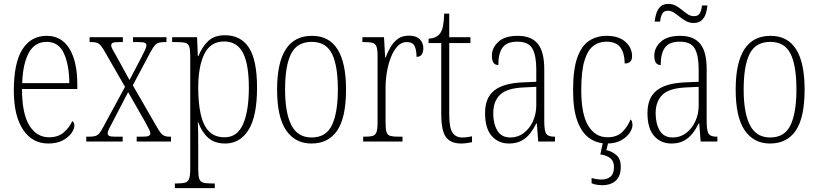

<svg xmlns="http://www.w3.org/2000/svg" viewBox="-20 -727 4203 986"><path d="M228 10Q146 10 98.5 -61Q51 -132 51 -262Q51 -404 95 -473.5Q139 -543 220 -543Q296 -543 336.5 -477Q377 -411 377 -294V-270H93Q93 -144 130.5 -83Q168 -22 232 -22Q279 -22 308 -47.5Q337 -73 351 -105Q362 -99 362 -82Q362 -65 347 -43.5Q332 -22 302 -6Q272 10 228 10ZM336 -300Q335 -395 308 -453.5Q281 -512 220 -512Q158 -512 127.5 -455Q97 -398 94 -300Z M423 0V-25H434Q455 -25 467.5 -28Q480 -31 490 -42.5Q500 -54 512 -78L622 -281L518 -462Q500 -494 487.5 -502.5Q475 -511 449 -511H440V-536H611V-511H594Q565 -511 558 -506.5Q551 -502 551 -494Q551 -486 558.5 -472.5Q566 -459 578 -438L645 -316L707 -434Q718 -456 725 -470.5Q732 -485 732 -494Q732 -503 724 -507Q716 -511 690 -511H663V-536H835V-511H829Q809 -511 797 -508Q785 -505 775.5 -494.5Q766 -484 753 -460L662 -289L786 -74Q804 -42 816.5 -33.5Q829 -25 852 -25H858V0H682V-25H708Q736 -25 744 -29.5Q752 -34 752 -43Q752 -51 744.5 -65Q737 -79 723 -105L638 -254L558 -100Q547 -79 540 -65.5Q533 -52 533 -42Q533 -33 541 -29Q549 -25 574 -25H610V0Z M878 239V215H889Q917 215 931.5 210.5Q946 206 951.5 190Q957 174 957 139V-438Q957 -472 952 -487.5Q947 -503 931.5 -507Q916 -511 884 -511H864V-536H992L996 -439H999Q1017 -485 1048.5 -515.5Q1080 -546 1135 -546Q1217 -546 1258.5 -482Q1300 -418 1300 -277Q1300 -129 1256 -59.5Q1212 10 1137 10Q1082 10 1049 -19.5Q1016 -49 998 -99H996Q997 -81 997.5 -51Q998 -21 998 18V140Q998 175 1003 190.5Q1008 206 1022.5 210.5Q1037 215 1064 215H1083V239ZM1134 -22Q1199 -22 1228.5 -90Q1258 -158 1258 -277Q1258 -396 1228 -455Q1198 -514 1131 -514Q1061 -514 1029.5 -450Q998 -386 998 -276Q998 -199 1010.5 -141.5Q1023 -84 1052.5 -53Q1082 -22 1134 -22Z M1579 10Q1496 10 1449.5 -57.5Q1403 -125 1403 -267Q1403 -543 1582 -543Q1757 -543 1757 -267Q1757 -124 1712 -57Q1667 10 1579 10ZM1580 -21Q1655 -21 1685 -85Q1715 -149 1715 -267Q1715 -391 1684.5 -451.5Q1654 -512 1581 -512Q1506 -512 1475 -451Q1444 -390 1444 -267Q1444 -147 1476.5 -84Q1509 -21 1580 -21Z M1845 0V-25H1851Q1879 -25 1893.5 -29Q1908 -33 1913.5 -49Q1919 -65 1919 -100V-438Q1919 -472 1913.5 -487.5Q1908 -503 1893 -507Q1878 -511 1847 -511H1841V-536H1952L1958 -431H1960Q1970 -458 1985 -484Q2000 -510 2022.5 -527Q2045 -544 2080 -544Q2117 -544 2135.5 -525.5Q2154 -507 2154 -479Q2154 -460 2146 -447.5Q2138 -435 2119 -435Q2119 -469 2109.5 -490Q2100 -511 2068 -511Q2042 -511 2022 -490Q2002 -469 1988 -434Q1974 -399 1967 -357.5Q1960 -316 1960 -276V-99Q1960 -64 1965 -48.5Q1970 -33 1985 -29Q2000 -25 2028 -25H2047V0Z M2349 10Q2294 10 2270 -23Q2246 -56 2246 -142V-506H2181V-528Q2220 -531 2238 -553Q2250 -568 2255 -593Q2260 -618 2261 -657H2287V-536H2396V-506H2287V-139Q2287 -71 2303.5 -46Q2320 -21 2354 -21Q2368 -21 2379 -22.5Q2390 -24 2404 -27V3Q2391 6 2376.5 8Q2362 10 2349 10Z M2594 10Q2540 10 2505.5 -28.5Q2471 -67 2471 -147Q2471 -225 2518.5 -262.5Q2566 -300 2665 -304L2734 -307V-371Q2734 -442 2714 -477.5Q2694 -513 2637 -513Q2583 -513 2561 -483Q2539 -453 2539 -393Q2506 -393 2506 -441Q2506 -482 2539.5 -512.5Q2573 -543 2639 -543Q2708 -543 2741.5 -502.5Q2775 -462 2775 -372V-107Q2775 -54 2785.5 -39.5Q2796 -25 2827 -25H2830V0H2744L2737 -93H2734Q2721 -66 2703 -42.5Q2685 -19 2658.5 -4.5Q2632 10 2594 10ZM2601 -21Q2640 -21 2670 -44Q2700 -67 2717 -104.5Q2734 -142 2734 -186V-281L2669 -278Q2582 -274 2547.5 -240Q2513 -206 2513 -145Q2513 -92 2534 -56.5Q2555 -21 2601 -21Z M3097 10Q3047 10 3008 -16.5Q2969 -43 2946 -103Q2923 -163 2923 -263Q2923 -371 2945 -432Q2967 -493 3006 -518Q3045 -543 3095 -543Q3157 -543 3191.5 -512.5Q3226 -482 3226 -438Q3226 -418 3215.5 -409.5Q3205 -401 3188 -401Q3188 -452 3166.5 -482.5Q3145 -513 3094 -513Q3055 -513 3026 -490.5Q2997 -468 2981 -414Q2965 -360 2965 -264Q2965 -140 3001 -81Q3037 -22 3100 -22Q3149 -22 3177 -50.5Q3205 -79 3218 -114Q3228 -105 3228 -85Q3228 -66 3213 -44Q3198 -22 3169 -6Q3140 10 3097 10ZM3073 224Q3060 224 3046 222Q3032 220 3018 214V187Q3032 191 3044.5 193Q3057 195 3069 195Q3098 195 3115.5 180Q3133 165 3133 131Q3133 101 3115 86Q3097 71 3063 66L3079 -9H3107L3094 44Q3123 50 3145.5 69.5Q3168 89 3168 129Q3168 177 3142.5 200.5Q3117 224 3073 224Z M3428 10Q3374 10 3339.5 -28.5Q3305 -67 3305 -147Q3305 -225 3352.5 -262.5Q3400 -300 3499 -304L3568 -307V-371Q3568 -442 3548 -477.5Q3528 -513 3471 -513Q3417 -513 3395 -483Q3373 -453 3373 -393Q3340 -393 3340 -441Q3340 -482 3373.5 -512.5Q3407 -543 3473 -543Q3542 -543 3575.5 -502.5Q3609 -462 3609 -372V-107Q3609 -54 3619.5 -39.5Q3630 -25 3661 -25H3664V0H3578L3571 -93H3568Q3555 -66 3537 -42.5Q3519 -19 3492.5 -4.5Q3466 10 3428 10ZM3435 -21Q3474 -21 3504 -44Q3534 -67 3551 -104.5Q3568 -142 3568 -186V-281L3503 -278Q3416 -274 3381.5 -240Q3347 -206 3347 -145Q3347 -92 3368 -56.5Q3389 -21 3435 -21ZM3542 -609Q3521 -609 3503.5 -618.5Q3486 -628 3470.5 -640.5Q3455 -653 3440.5 -662.5Q3426 -672 3411 -672Q3388 -672 3380 -655Q3372 -638 3370 -616H3342Q3344 -637 3350.5 -658Q3357 -679 3371.5 -693Q3386 -707 3413 -707Q3434 -707 3451 -697.5Q3468 -688 3483 -675.5Q3498 -663 3512.5 -653.5Q3527 -644 3544 -644Q3567 -644 3575 -660.5Q3583 -677 3585 -699H3613Q3611 -677 3604.5 -656.5Q3598 -636 3583 -622.5Q3568 -609 3542 -609Z M3934 10Q3851 10 3804.5 -57.5Q3758 -125 3758 -267Q3758 -543 3937 -543Q4112 -543 4112 -267Q4112 -124 4067 -57Q4022 10 3934 10ZM3935 -21Q4010 -21 4040 -85Q4070 -149 4070 -267Q4070 -391 4039.5 -451.5Q4009 -512 3936 -512Q3861 -512 3830 -451Q3799 -390 3799 -267Q3799 -147 3831.5 -84Q3864 -21 3935 -21Z"/></svg>

Font: Noto Serif Myanmar Condensed ExtraLight
Style: Regular
Weight: 200
Width: 3
Designer: Ben Mitchell and the Monotype Design Team
Foundry: Monotype Imaging Inc.
Version: Version 2.106; ttfautohint (v1.8.4.7-5d5b)